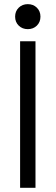

<svg xmlns="http://www.w3.org/2000/svg" viewBox="-20 -897 266 917"><path d="M149.5 -700V0H76V-700ZM52.2 -817.5Q52.2 -843.5 69.5 -860.4Q86.8 -877.2 112.8 -877.2Q138.8 -877.2 156 -860.4Q173.2 -843.5 173.2 -817.5Q173.2 -791.5 156 -774.6Q138.8 -757.8 112.8 -757.8Q86.8 -757.8 69.5 -774.6Q52.2 -791.5 52.2 -817.5Z"/></svg>

Font: Space Grotesk Variable
Style: Regular
Weight: 400
Designer: Florian Karsten (Space Grotesk), Colophon Foundry (Space Mono)
Foundry: Florian Karsten
Version: Version 1.106